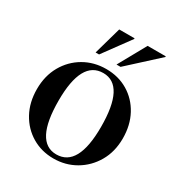

<svg xmlns="http://www.w3.org/2000/svg" viewBox="-174 -854 925 986"><g transform="rotate(30 288.0 -360.5)"><path d="M285 11Q214 11 157 -23Q100 -57 67 -117.2Q34 -177.5 34 -256Q34 -334.5 68.2 -394.8Q102.5 -455 161 -489Q219.5 -523 292 -523Q364.5 -523 421.2 -489Q478 -455 510.5 -394.8Q543 -334.5 543 -256Q543 -177.5 508 -117.2Q473 -57 414.5 -23Q356 11 285 11ZM287.5 -14.5Q416.5 -14.5 416.5 -251.5Q416.5 -497.5 289 -497.5Q160 -497.5 160 -260.5Q160 -14.5 287.5 -14.5ZM325 -569 415.5 -732H523V-728L349 -569ZM201 -569 247 -732H338V-728L221.5 -569Z"/></g></svg>

Font: Newsreader Display Medium
Style: Regular
Weight: 500
Designer: Hugues Gentile
Foundry: Production Type
Version: Version 1.001